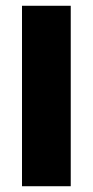

<svg xmlns="http://www.w3.org/2000/svg" viewBox="-20 -645 321 665"><path d="M56.2 0V-625H225V0Z"/></svg>

Font: Afacad Flux ExtraBold
Style: Regular
Weight: 800
Designer: Kristian Moeller
Foundry: Dicotype
Version: Version 1.100